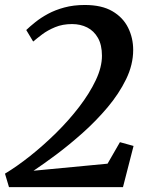

<svg xmlns="http://www.w3.org/2000/svg" viewBox="-24 -770 615 790"><path d="M13 0 -3.5 -55.5Q45.5 -85 100 -128.2Q154.5 -171.5 207 -223.2Q259.5 -275 302 -330.5Q344.5 -386 370 -439.8Q395.5 -493.5 395.5 -540.5Q395.5 -585 379 -614Q362.5 -643 334.8 -657Q307 -671 272.5 -671Q233.5 -671 202.8 -658.2Q172 -645.5 149.5 -628.5Q127 -611.5 112.5 -599L84 -646.5Q99.5 -661.5 121.8 -679.2Q144 -697 173.5 -713Q203 -729 240.8 -739.2Q278.5 -749.5 325 -749.5Q394.5 -749.5 438.2 -724Q482 -698.5 503 -656.2Q524 -614 524 -564.5Q524 -504 494.8 -444Q465.5 -384 418.5 -328.2Q371.5 -272.5 316.2 -223.2Q261 -174 207.8 -134.2Q154.5 -94.5 114 -67.5L418.5 -96.5L469.5 -185L525.5 -169.5L482 0Z"/></svg>

Font: Merriweather Light 18pt SemiBold
Style: Italic
Weight: 600
Italic angle: -7.8°
Version: Version 2.101